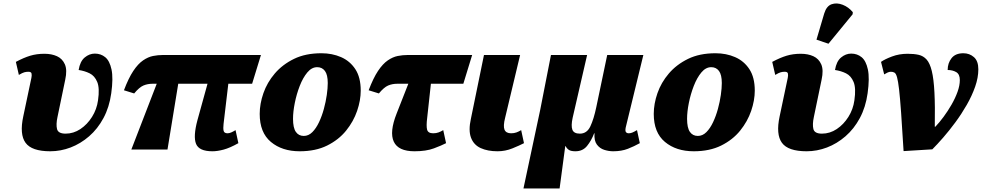

<svg xmlns="http://www.w3.org/2000/svg" viewBox="-20 -848 5581 1089"><path d="M265 10Q160 10 125 -38Q90 -86 112 -188L158 -406Q161 -420 159 -430.5Q157 -441 141 -441Q129 -441 118 -438Q107 -435 87 -423L70 -497Q115 -521 151.5 -532Q188 -543 232 -543Q273 -543 303.5 -529Q334 -515 348 -483Q362 -451 350 -396L306 -184Q297 -142 303.5 -116Q310 -90 352 -90Q397 -90 436 -116Q475 -142 502 -185Q529 -228 536 -279Q546 -348 531.5 -383Q517 -418 488.5 -432Q460 -446 426 -451Q434 -500 460.5 -522Q487 -544 518 -544Q552 -544 577 -523.5Q602 -503 612.5 -454Q623 -405 611 -319Q600 -240 567 -178.5Q534 -117 485.5 -75Q437 -33 380.5 -11.5Q324 10 265 10Z M725 0 869 -373H846Q817 -373 793.5 -363Q770 -353 741 -318L683 -336Q709 -405 736 -445.5Q763 -486 791.5 -505.5Q820 -525 848 -530.5Q876 -536 903 -536H1460L1410 -373H1275L1248 -145Q1245 -119 1248.5 -105.5Q1252 -92 1271 -92Q1281 -92 1293 -97.5Q1305 -103 1316 -110L1332 -36Q1284 -9 1248.5 0.5Q1213 10 1185 10Q1109 10 1092 -32Q1075 -74 1100 -167L1157 -373H991L930 0Z M1680 10Q1580 10 1516.5 -43Q1453 -96 1453 -202Q1453 -259 1474 -319.5Q1495 -380 1538.5 -431Q1582 -482 1647.5 -514Q1713 -546 1803 -546Q1864 -546 1914.5 -524Q1965 -502 1995.5 -455.5Q2026 -409 2026 -334Q2026 -279 2005.5 -219Q1985 -159 1943 -107Q1901 -55 1835.5 -22.5Q1770 10 1680 10ZM1703 -77Q1730 -77 1751.5 -98.5Q1773 -120 1789.5 -155Q1806 -190 1817 -230.5Q1828 -271 1833.5 -309.5Q1839 -348 1839 -377Q1839 -424 1823 -445.5Q1807 -467 1779 -467Q1748 -467 1723 -437Q1698 -407 1680 -360.5Q1662 -314 1652 -264Q1642 -214 1642 -174Q1642 -123 1658 -100Q1674 -77 1703 -77Z M2331 10Q2239 10 2213.5 -44.5Q2188 -99 2230 -205L2296 -373H2234Q2205 -373 2181.5 -363Q2158 -353 2129 -318L2071 -336Q2097 -405 2124 -445.5Q2151 -486 2179.5 -505.5Q2208 -525 2236 -530.5Q2264 -536 2291 -536H2658L2608 -373H2424L2403 -180Q2397 -133 2402.5 -112.5Q2408 -92 2437 -92Q2454 -92 2467.5 -97Q2481 -102 2494 -110L2510 -36Q2485 -23 2441 -6.5Q2397 10 2331 10Z M2802 10Q2746 10 2706.5 -8Q2667 -26 2651.5 -67Q2636 -108 2651 -175L2725 -536H2930L2845 -180Q2833 -133 2841.5 -112.5Q2850 -92 2879 -92Q2896 -92 2909.5 -97Q2923 -102 2936 -110L2952 -36Q2927 -23 2886.5 -6.5Q2846 10 2802 10Z M2949 221 3044 -225 3105 -536H3310L3228 -180Q3218 -134 3226.5 -112Q3235 -90 3269 -90Q3309 -90 3328.5 -131.5Q3348 -173 3362 -240L3424 -536H3629L3529 -125Q3525 -105 3530.5 -98.5Q3536 -92 3546 -92Q3556 -92 3566 -96Q3576 -100 3593 -110L3609 -36Q3577 -18 3541 -4Q3505 10 3458 10Q3433 10 3407.5 2Q3382 -6 3365.5 -28Q3349 -50 3352 -92H3350Q3334 -50 3309.5 -20Q3285 10 3244 10Q3220 10 3208 3Q3196 -4 3188 -19H3186L3154 221Z M3915 10Q3815 10 3751.5 -43Q3688 -96 3688 -202Q3688 -259 3709 -319.5Q3730 -380 3773.5 -431Q3817 -482 3882.5 -514Q3948 -546 4038 -546Q4099 -546 4149.5 -524Q4200 -502 4230.5 -455.5Q4261 -409 4261 -334Q4261 -279 4240.5 -219Q4220 -159 4178 -107Q4136 -55 4070.5 -22.5Q4005 10 3915 10ZM3938 -77Q3965 -77 3986.5 -98.5Q4008 -120 4024.5 -155Q4041 -190 4052 -230.5Q4063 -271 4068.5 -309.5Q4074 -348 4074 -377Q4074 -424 4058 -445.5Q4042 -467 4014 -467Q3983 -467 3958 -437Q3933 -407 3915 -360.5Q3897 -314 3887 -264Q3877 -214 3877 -174Q3877 -123 3893 -100Q3909 -77 3938 -77Z M4555 10Q4450 10 4415 -38Q4380 -86 4402 -188L4448 -406Q4451 -420 4449 -430.5Q4447 -441 4431 -441Q4419 -441 4408 -438Q4397 -435 4377 -423L4360 -497Q4405 -521 4441.5 -532Q4478 -543 4522 -543Q4563 -543 4593.5 -529Q4624 -515 4638 -483Q4652 -451 4640 -396L4596 -184Q4587 -142 4593.5 -116Q4600 -90 4642 -90Q4687 -90 4726 -116Q4765 -142 4792 -185Q4819 -228 4826 -279Q4836 -348 4821.5 -383Q4807 -418 4778.5 -432Q4750 -446 4716 -451Q4724 -500 4750.5 -522Q4777 -544 4808 -544Q4842 -544 4867 -523.5Q4892 -503 4902.5 -454Q4913 -405 4901 -319Q4890 -240 4857 -178.5Q4824 -117 4775.5 -75Q4727 -33 4670.5 -11.5Q4614 10 4555 10ZM4679 -600 4611 -623 4655 -772Q4668 -814 4697 -824Q4726 -834 4759.5 -821Q4793 -808 4817 -779L4816 -767Z M4977 -497Q4998 -512 5039 -527.5Q5080 -543 5128 -543Q5164 -543 5190.5 -537Q5217 -531 5235.5 -510.5Q5254 -490 5265 -445.5Q5276 -401 5280 -324Q5284 -247 5282 -129H5285Q5308 -153 5332 -185.5Q5356 -218 5377 -254.5Q5398 -291 5411 -327Q5424 -363 5424 -394Q5424 -427 5403.5 -439Q5383 -451 5355 -451Q5355 -490 5377 -518Q5399 -546 5444 -546Q5479 -546 5504 -524Q5529 -502 5529 -455Q5529 -408 5511 -356.5Q5493 -305 5463.5 -253.5Q5434 -202 5399 -154.5Q5364 -107 5329.5 -67.5Q5295 -28 5268 -1L5105 9Q5097 -124 5091 -208.5Q5085 -293 5079.5 -340.5Q5074 -388 5068 -409.5Q5062 -431 5053.5 -436Q5045 -441 5033 -441Q5023 -441 5013 -436Q5003 -431 4995 -426Z"/></svg>

Font: Noto Serif Black
Style: Italic
Weight: 900
Italic angle: -12°
Designer: Monotype Design Team
Foundry: Monotype Imaging Inc.
Version: Version 2.013